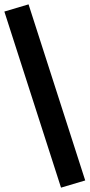

<svg xmlns="http://www.w3.org/2000/svg" viewBox="-40 -785 411 881"><path d="M240 76 -20 -732 91 -765 351 43Z"/></svg>

Font: Nunito Sans 12pt ExtraBold
Style: Regular
Weight: 800
Designer: Vernon Adams
Foundry: Vernon Adams
Version: Version 3.101;gftools[0.9.27]